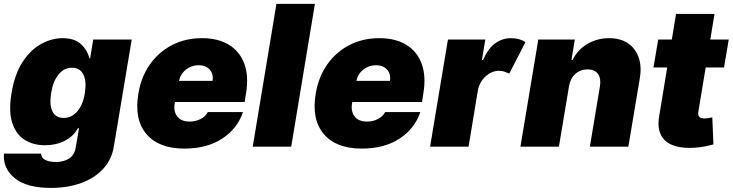

<svg xmlns="http://www.w3.org/2000/svg" viewBox="-26 -747 3732 978"><path d="M233 210.2Q109.4 210.2 48.7 160.2Q-12.1 110.1 -5.7 35.5H183.2Q184.3 57.9 205.1 68Q225.9 78.1 259.9 78.1Q298.3 78.1 326.3 60.2Q354.4 42.3 360.8 -1.4L376.4 -93.8H370.7Q348.4 -52.2 303.4 -29.7Q258.5 -7.1 203.1 -7.1Q144.9 -7.1 100.7 -34.1Q56.5 -61.1 36.8 -119.7Q17 -178.3 32.7 -272.7Q49 -371.4 90.2 -433.2Q131.4 -495 185 -523.8Q238.6 -552.6 292.6 -552.6Q353.3 -552.6 386.4 -522.2Q419.4 -491.8 429 -450.3H433.2L448.9 -545.5H644.9L554 -1.4Q543.3 65.3 499.8 112.7Q456.3 160.2 387.6 185.2Q318.9 210.2 233 210.2ZM298.3 -146.3Q338.8 -146.3 367.7 -179.7Q396.7 -213.1 406.2 -272.7Q415.8 -333.5 398.6 -367.7Q381.4 -402 340.9 -402Q300.4 -402 272.2 -367.7Q244 -333.5 234.4 -272.7Q224.8 -212 241.3 -179.2Q257.8 -146.3 298.3 -146.3Z M913.4 9.9Q782.3 9.9 719.5 -64.6Q656.6 -139.2 679 -271.3Q693.2 -355.8 737.7 -419Q782.3 -482.2 850.3 -517.4Q918.3 -552.6 1002.8 -552.6Q1085.2 -552.6 1140.4 -518.6Q1195.7 -484.7 1218.6 -422.1Q1241.5 -359.4 1227.3 -272.7L1220.2 -227.3H865.4L863.6 -218.8Q857.2 -179.3 877 -153.6Q896.7 -127.8 940.3 -127.8Q970.2 -127.8 995 -140.3Q1019.9 -152.7 1032.7 -176.1H1211.6Q1182.9 -90.9 1105.1 -40.5Q1027.3 9.9 913.4 9.9ZM885.7 -335.2H1056.8Q1062.1 -370.4 1042.1 -392.6Q1022 -414.8 985.8 -414.8Q950.3 -414.8 922.1 -393.1Q893.8 -371.4 885.7 -335.2Z M1578.1 -727.3 1457.4 0H1261.4L1382.1 -727.3Z M1816.8 9.9Q1685.7 9.9 1622.9 -64.6Q1560 -139.2 1582.4 -271.3Q1596.6 -355.8 1641.2 -419Q1685.7 -482.2 1753.7 -517.4Q1821.7 -552.6 1906.2 -552.6Q1988.6 -552.6 2043.9 -518.6Q2099.1 -484.7 2122 -422.1Q2144.9 -359.4 2130.7 -272.7L2123.6 -227.3H1768.8L1767 -218.8Q1760.7 -179.3 1780.4 -153.6Q1800.1 -127.8 1843.8 -127.8Q1873.6 -127.8 1898.4 -140.3Q1923.3 -152.7 1936.1 -176.1H2115.1Q2086.3 -90.9 2008.5 -40.5Q1930.8 9.9 1816.8 9.9ZM1789.1 -335.2H1960.2Q1965.6 -370.4 1945.5 -392.6Q1925.4 -414.8 1889.2 -414.8Q1853.7 -414.8 1825.5 -393.1Q1797.2 -371.4 1789.1 -335.2Z M2164.8 0 2255.7 -545.5H2446L2429 -441.8H2434.7Q2459.5 -499.3 2495.9 -525.9Q2532.3 -552.6 2576.7 -552.6Q2620 -552.6 2650.6 -532.7L2568.2 -372.2Q2556.8 -377.5 2543.9 -381.9Q2530.9 -386.4 2515.6 -386.4Q2479.8 -386.4 2448.2 -358.7Q2416.5 -331 2407.7 -284.1L2360.8 0Z M2872.2 -306.8 2821 0H2625L2715.9 -545.5H2902L2884.9 -441.8H2890.6Q2916.5 -494 2966.4 -523.3Q3016.3 -552.6 3076.7 -552.6Q3134.6 -552.6 3172.9 -526.3Q3211.3 -500 3227.3 -453.8Q3243.3 -407.7 3233 -348L3174.7 0H2978.7L3029.8 -306.8Q3036.6 -347.3 3020.1 -370.4Q3003.6 -393.5 2965.9 -393.5Q2930 -393.5 2904.5 -370.4Q2878.9 -347.3 2872.2 -306.8Z M3686.1 -545.5 3661.9 -403.4H3568.5L3531.2 -177.6Q3524.9 -143.5 3562.5 -143.5Q3571 -143.5 3583.5 -145.8Q3595.9 -148.1 3602.3 -149.1L3608 -11.4Q3593 -7.1 3568 -1.8Q3543 3.6 3509.9 5.7Q3406.6 11 3361.5 -31.4Q3316.4 -73.9 3332.4 -159.1L3372.5 -403.4H3302.6L3326.7 -545.5H3396L3417.6 -676.1H3613.6L3592 -545.5Z"/></svg>

Font: Inter UI Black
Style: Italic
Weight: 900
Italic angle: -9.39999°
Designer: Rasmus Andersson
Foundry: rsms
Version: 3.2;8d6f07862